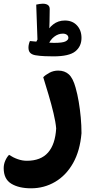

<svg xmlns="http://www.w3.org/2000/svg" viewBox="-65 -772 508 1039"><path d="M376 -51Q368 44 330.5 110.5Q293 177 233.5 212Q174 247 103 247Q37 247 -4 222Q-45 197 -45 138Q-45 117 -36.5 97.5Q-28 78 -16 66Q7 81 31.5 89.5Q56 98 80 98Q156 98 195 53.5Q234 9 239 -77Q236 -112 224.5 -160Q213 -208 198 -258.5Q183 -309 169 -354Q180 -366 202 -378Q224 -390 250 -390Q285 -390 307.5 -369.5Q330 -349 344 -298Q354 -263 361 -221.5Q368 -180 372 -136.5Q376 -93 376 -51ZM152 -545 171 -543Q188 -542 203 -541Q218 -540 227 -540Q274 -540 289.5 -548Q305 -556 305 -567Q305 -578 296.5 -584Q288 -590 275 -590Q250 -590 228 -573Q206 -556 195 -527L125 -534L145 -572L184 -588Q196 -619 223 -640Q250 -661 286 -661Q327 -661 351.5 -634.5Q376 -608 376 -567Q376 -521 342.5 -494Q309 -467 224 -467Q204 -467 177.5 -468Q151 -469 127 -473Q109 -476 99 -485.5Q89 -495 89 -515Q89 -524 91.5 -534Q94 -544 97 -550Q110 -548 123.5 -547.5Q137 -547 152 -545ZM166 -752Q184 -752 194 -745Q204 -738 204 -723Q204 -686 203 -653.5Q202 -621 201 -589.5Q200 -558 199 -521L140 -494L131 -747Q141 -749 149 -750.5Q157 -752 166 -752Z"/></svg>

Font: Baloo Bhaijaan 2
Style: Bold
Weight: 700
Designer: Sanskriti Dholi, Noopur Datye and Ek Type
Foundry: Ek Type
Version: Version 1.701